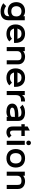

<svg xmlns="http://www.w3.org/2000/svg" viewBox="2780 -3664 1100 6699"><g transform="rotate(90 3329.5 -315.0)"><path d="M688 -630V-64Q688 69 610.5 142Q533 215 378 215Q301 215 233 193.5Q165 172 93 120L192 21Q236 53 284 71.5Q332 90 378 90Q464 90 505 49Q546 8 546 -64V-91H544Q512 -65 467.5 -50Q423 -35 367 -35Q289 -35 230.5 -57Q172 -79 133 -118.5Q94 -158 74.5 -213.5Q55 -269 55 -335Q55 -397 75 -452.5Q95 -508 134 -549.5Q173 -591 231.5 -615.5Q290 -640 367 -640Q420 -640 467 -623.5Q514 -607 544 -579H546V-630ZM554 -335Q554 -374 543 -407Q532 -440 510 -464Q488 -488 454.5 -501.5Q421 -515 376 -515Q330 -515 296.5 -501.5Q263 -488 241 -464Q219 -440 208 -407Q197 -374 197 -335Q197 -256 242.5 -208Q288 -160 376 -160Q425 -160 459 -173.5Q493 -187 514 -210Q535 -233 544.5 -265Q554 -297 554 -335Z M1478 -310Q1478 -299 1477.5 -284Q1477 -269 1475 -254H969L983 -240Q998 -179 1043 -146Q1088 -113 1163 -113Q1210 -113 1250 -129.5Q1290 -146 1332 -183L1426 -89Q1365 -35 1300.5 -12.5Q1236 10 1162 10Q1078 10 1016 -14.5Q954 -39 913.5 -82.5Q873 -126 853 -184Q833 -242 833 -310Q833 -381 854.5 -441.5Q876 -502 917.5 -546Q959 -590 1019.5 -615Q1080 -640 1158 -640Q1239 -640 1299.5 -614.5Q1360 -589 1399.5 -544.5Q1439 -500 1458.5 -440Q1478 -380 1478 -310ZM1342 -375 1329 -389Q1296 -516 1157 -516Q1085 -516 1043.5 -483Q1002 -450 984 -389L970 -375Z M2226 -394V0H2084V-378Q2084 -409 2078.5 -434.5Q2073 -460 2056.5 -478Q2040 -496 2010.5 -505.5Q1981 -515 1933 -515Q1897 -515 1866 -505.5Q1835 -496 1812.5 -477.5Q1790 -459 1777.5 -432Q1765 -405 1765 -370V0H1623V-631H1765V-573H1767Q1800 -604 1850.5 -622Q1901 -640 1952 -640Q2012 -640 2062.5 -623.5Q2113 -607 2149.5 -575.5Q2186 -544 2206 -498.5Q2226 -453 2226 -394Z M3011 -310Q3011 -299 3010.5 -284Q3010 -269 3008 -254H2502L2516 -240Q2531 -179 2576 -146Q2621 -113 2696 -113Q2743 -113 2783 -129.5Q2823 -146 2865 -183L2959 -89Q2898 -35 2833.5 -12.5Q2769 10 2695 10Q2611 10 2549 -14.5Q2487 -39 2446.5 -82.5Q2406 -126 2386 -184Q2366 -242 2366 -310Q2366 -381 2387.5 -441.5Q2409 -502 2450.5 -546Q2492 -590 2552.5 -615Q2613 -640 2691 -640Q2772 -640 2832.5 -614.5Q2893 -589 2932.5 -544.5Q2972 -500 2991.5 -440Q3011 -380 3011 -310ZM2875 -375 2862 -389Q2829 -516 2690 -516Q2618 -516 2576.5 -483Q2535 -450 2517 -389L2503 -375Z M3520 -498H3476Q3387 -498 3342.5 -454.5Q3298 -411 3298 -312V0H3156V-630H3298V-537H3300Q3327 -583 3374.5 -610Q3422 -637 3486 -637H3520Z M4200 -403V1H4058V-39H4056Q4017 -12 3971 -0.5Q3925 11 3877 11Q3829 11 3778.5 1Q3728 -9 3687.5 -32Q3647 -55 3621 -94Q3595 -133 3595 -192Q3595 -241 3615.5 -276.5Q3636 -312 3669.5 -335.5Q3703 -359 3747.5 -373Q3792 -387 3839.5 -394.5Q3887 -402 3934.5 -404Q3982 -406 4023 -406Q4031 -406 4047.5 -406Q4064 -406 4073 -405L4057 -419Q4051 -470 4012 -492Q3973 -514 3910 -514Q3865 -514 3817.5 -503Q3770 -492 3726 -460L3634 -553Q3705 -604 3771.5 -621.5Q3838 -639 3910 -639Q3962 -639 4014 -628Q4066 -617 4107 -590Q4148 -563 4174 -517.5Q4200 -472 4200 -403ZM4072 -283Q4064 -284 4049.5 -284Q4035 -284 4029 -284Q4008 -284 3984 -284Q3960 -284 3934 -283Q3909 -281 3883 -278.5Q3857 -276 3834 -271Q3786 -260 3761 -241.5Q3736 -223 3736 -192Q3736 -168 3750 -153Q3764 -138 3785 -129Q3806 -120 3831 -117Q3856 -114 3877 -114Q3898 -114 3928.5 -116Q3959 -118 3988 -126.5Q4017 -135 4037.5 -150.5Q4058 -166 4058 -193V-269Z M4794 -79Q4749 -32 4701 -11Q4653 10 4601 10Q4498 10 4446 -45Q4394 -100 4394 -206V-497L4402 -511H4315V-629H4402L4394 -643V-729L4536 -806V-643L4528 -629H4725V-511H4528L4536 -497V-207Q4536 -162 4555.5 -138.5Q4575 -115 4607 -115Q4633 -115 4656.5 -127Q4680 -139 4706 -167Z M5046 -764Q5046 -729 5023.5 -706Q5001 -683 4966 -683Q4930 -683 4908.5 -706Q4887 -729 4887 -764Q4887 -799 4909 -822Q4931 -845 4966 -845Q5002 -845 5024 -822Q5046 -799 5046 -764ZM5036 0H4894V-630H5036Z M5826 -315Q5826 -246 5806 -187Q5786 -128 5745.5 -84Q5705 -40 5644.5 -15Q5584 10 5503 10Q5422 10 5361.5 -15Q5301 -40 5261 -83.5Q5221 -127 5201 -186.5Q5181 -246 5181 -315Q5181 -384 5201 -443.5Q5221 -503 5261 -546.5Q5301 -590 5361.5 -615Q5422 -640 5503 -640Q5584 -640 5644.5 -615Q5705 -590 5745.5 -546.5Q5786 -503 5806 -443.5Q5826 -384 5826 -315ZM5684 -315Q5684 -358 5673.5 -395Q5663 -432 5641 -458.5Q5619 -485 5584.5 -500Q5550 -515 5503 -515Q5456 -515 5422 -500Q5388 -485 5366 -458.5Q5344 -432 5333.5 -395.5Q5323 -359 5323 -315Q5323 -271 5333.5 -234.5Q5344 -198 5366 -171.5Q5388 -145 5422.5 -130Q5457 -115 5504 -115Q5551 -115 5585 -130Q5619 -145 5641 -171.5Q5663 -198 5673.5 -234.5Q5684 -271 5684 -315Z M6574 -394V0H6432V-378Q6432 -409 6426.5 -434.5Q6421 -460 6404.5 -478Q6388 -496 6358.5 -505.5Q6329 -515 6281 -515Q6245 -515 6214 -505.5Q6183 -496 6160.5 -477.5Q6138 -459 6125.5 -432Q6113 -405 6113 -370V0H5971V-631H6113V-573H6115Q6148 -604 6198.5 -622Q6249 -640 6300 -640Q6360 -640 6410.5 -623.5Q6461 -607 6497.5 -575.5Q6534 -544 6554 -498.5Q6574 -453 6574 -394Z"/></g></svg>

Font: TypoPRO Sinkin Sans
Style: 600 SemiBold
Weight: 600
Designer: Keith Bates
Foundry: K-Type
Version: Sinkin Sans (version 1.0)  by Keith Bates   •   © 2014   www